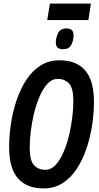

<svg xmlns="http://www.w3.org/2000/svg" viewBox="-20 -1045 552 1073"><path d="M224 8Q129 8 80 -48.5Q31 -105 31 -224Q31 -288 41.5 -356Q52 -424 73.5 -487Q95 -550 128 -600Q161 -650 207 -679Q253 -708 312 -708Q407 -708 456 -651.5Q505 -595 505 -476Q505 -412 494.5 -344Q484 -276 462.5 -213Q441 -150 408 -100Q375 -50 329 -21Q283 8 224 8ZM234 -96Q265 -96 290 -122.5Q315 -149 334 -192.5Q353 -236 365.5 -287.5Q378 -339 384 -389.5Q390 -440 390 -481Q390 -551 366.5 -577.5Q343 -604 303 -604Q271 -604 246 -577.5Q221 -551 202 -507.5Q183 -464 170.5 -412.5Q158 -361 152 -310.5Q146 -260 146 -219Q146 -149 169.5 -122.5Q193 -96 234 -96ZM333 -770Q314 -770 303 -778Q292 -786 292 -807Q292 -835 305 -860.5Q318 -886 351 -886Q370 -886 380.5 -877.5Q391 -869 391 -847Q391 -819 378.5 -794.5Q366 -770 333 -770ZM244 -933 259 -1025H488L474 -933Z"/></svg>

Font: Georama SemiCondensed SemiBold
Style: Italic
Weight: 600
Width: 4
Italic angle: -9°
Designer: Jean-Baptiste Levee
Foundry: Production Type
Version: Version 1.000